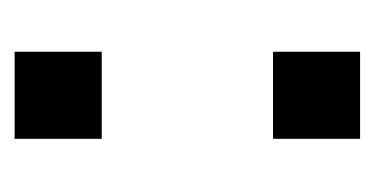

<svg xmlns="http://www.w3.org/2000/svg" viewBox="-148 -376 524 269"><g transform="rotate(-90 114.5 -242.0)"><path d="M54 -484H176V-362H54ZM54 0V-122H176V0Z"/></g></svg>

Font: SUSE Thin Medium
Style: Regular
Weight: 500
Version: Version 1.000